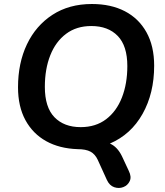

<svg xmlns="http://www.w3.org/2000/svg" viewBox="-20 -735 825 959"><path d="M623 118Q638 148 628 169.5Q618 191 596 199.5Q574 208 550.5 200Q527 192 514 164L468 63Q455 35 432 22.5Q409 10 367 10H368Q277 7 210.5 -30Q144 -67 107 -135Q70 -203 70 -299Q70 -420 114.5 -513.5Q159 -607 242 -661Q325 -715 439 -715Q534 -715 603.5 -679Q673 -643 711.5 -574Q750 -505 750 -407Q750 -269 692 -166Q634 -63 529 -18Q566 -2 589 45ZM383 -100Q458 -100 510 -139.5Q562 -179 589 -248Q616 -317 616 -405Q616 -506 568 -555.5Q520 -605 436 -605Q362 -605 310 -566Q258 -527 231 -458.5Q204 -390 204 -301Q204 -199 252 -149.5Q300 -100 383 -100Z"/></svg>

Font: Nunito
Style: Bold Italic
Weight: 700
Italic angle: -9°
Designer: Vernon Adams
Foundry: Vernon Adams
Version: Version 3.601; ttfautohint (v1.8.2.53-6de2)